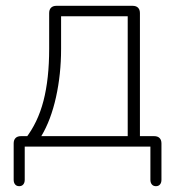

<svg xmlns="http://www.w3.org/2000/svg" viewBox="-20 -504 609 660"><path d="M27 114V-11Q27 -23 33.5 -29.5Q40 -36 52 -36H93L67 -27Q110 -82 129.5 -157.5Q149 -233 149 -336V-459Q149 -471 155.5 -477.5Q162 -484 174 -484H436Q448 -484 454.5 -477.5Q461 -471 461 -459V-17L442 -36H510Q522 -36 528.5 -29.5Q535 -23 535 -11V114Q535 124 530 130Q525 136 516 136Q507 136 502 130Q497 124 497 114V0H65V114Q65 124 60 130Q55 136 46 136Q37 136 32 130Q27 124 27 114ZM419 -36V-448H190V-336Q190 -249 172.5 -170Q155 -91 122 -36Z"/></svg>

Font: SN Pro Thin
Style: Regular
Weight: 200
Designer: Tobias Whetton
Foundry: Supernotes
Version: Version 1.003;Glyphs 3.3 (3324)